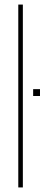

<svg xmlns="http://www.w3.org/2000/svg" viewBox="-20 -820 210 840"><path d="M60 0V-800H80V0ZM125 -400V-430H155V-400Z"/></svg>

Font: Big Shoulders Display SC Thin
Style: Regular
Weight: 100
Designer: Patric King
Foundry: XO Type Co
Version: Version 2.002